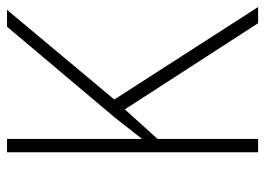

<svg xmlns="http://www.w3.org/2000/svg" viewBox="-124 -630 754 546"><g transform="rotate(-90 253.0 -357.0)"><path d="M506 0 243 -409 498 -714H450L193 -409C168 -377 147 -351 131 -330V-714H93V0H131V-286L215 -379L460 0Z"/></g></svg>

Font: Noto Sans Lao SemiCondensed ExtraLight
Style: Regular
Weight: 200
Width: 4
Designer: Monotype Design Team
Foundry: Monotype Imaging Inc.
Version: Version 2.003